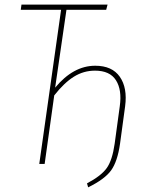

<svg xmlns="http://www.w3.org/2000/svg" viewBox="-20 -701 609 821"><path d="M387.2 -419.9Q459.5 -419.9 492.4 -372.6Q525.4 -325.2 515.1 -247.1L493.2 -85.9Q482.4 -10.3 455.1 27.6Q427.7 65.4 356.9 100.1L352.1 83Q413.1 50.8 436.8 17.1Q460.4 -16.6 470.2 -85.9L492.2 -247.1Q502 -316.9 475.8 -357.9Q449.7 -398.9 386.2 -398.9Q337.4 -398.9 295.9 -373Q254.4 -347.2 211.9 -293L170.9 0H147.9L241.2 -659.2H68.8L71.8 -681.2H439.9L434.1 -659.2H264.2L215.8 -326.2Q293.5 -419.9 387.2 -419.9Z"/></svg>

Font: Fira Sans Compressed Thin
Style: Italic
Weight: 100
Width: 3
Italic angle: -8°
Designer: Carrois Corporate & Edenspiekermann AG
Foundry: Carrois Corporate GbR & Edenspiekermann AG
Version: Version 4.203;PS 004.203;hotconv 1.0.88;makeotf.lib2.5.64775